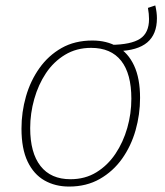

<svg xmlns="http://www.w3.org/2000/svg" viewBox="-20 -679 605 706"><path d="M413 -491 388 -514Q462 -515 495 -536.5Q528 -558 528 -609Q528 -618 527 -628.5Q526 -639 524 -650L551 -659Q554 -646 555.5 -634.5Q557 -623 557 -612Q557 -553 521.5 -523Q486 -493 413 -491ZM320 -530Q372 -530 411.5 -507.5Q451 -485 473 -438Q495 -391 495 -319Q495 -258 478.5 -200Q462 -142 429 -95.5Q396 -49 347 -21Q298 7 234 7Q183 7 143.5 -15.5Q104 -38 81.5 -85Q59 -132 59 -206Q59 -267 75.5 -324.5Q92 -382 125 -428.5Q158 -475 206.5 -502.5Q255 -530 320 -530ZM315 -503Q261 -503 219 -477.5Q177 -452 149 -410Q121 -368 106 -315Q91 -262 91 -208Q91 -117 129 -68.5Q167 -20 239 -20Q293 -20 334.5 -45.5Q376 -71 404.5 -113.5Q433 -156 448 -208.5Q463 -261 463 -316Q463 -408 425.5 -455.5Q388 -503 315 -503Z"/></svg>

Font: Bitter Thin ExtraLight
Style: Italic
Weight: 250
Italic angle: -9°
Version: Version 2.002